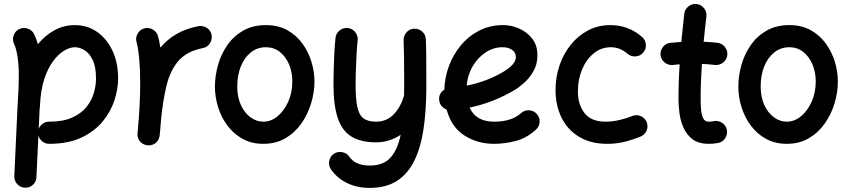

<svg xmlns="http://www.w3.org/2000/svg" viewBox="-20 -669 4231 957"><path d="M104 266.6Q81.1 265.6 65.7 248.5Q50.3 231.4 51.3 209L66.9 -127Q69.8 -174.8 71.8 -216.3Q73.7 -257.8 73.7 -294.4Q73.7 -343.8 67.4 -386Q61 -428.2 50.3 -449.7Q40.5 -469.7 47.9 -491.9Q55.2 -514.2 75.7 -523.9Q95.7 -533.7 117.9 -526.4Q140.1 -519 149.9 -499Q161.1 -476.1 168.9 -448.7Q206.1 -494.1 252.9 -519Q299.8 -543.9 353 -543.9Q415 -543.9 463.6 -510.3Q512.2 -476.6 540.5 -416.5Q568.8 -356.4 568.8 -277.3Q568.8 -226.1 550.5 -169.4Q532.2 -112.8 491.7 -63.5Q451.2 -14.2 385.5 16.8Q319.8 47.9 225.1 47.9Q206.1 47.9 191.2 36.1Q176.3 24.4 171.4 6.8L161.6 213.9Q161.1 236.8 144 252.2Q127 267.6 104 266.6ZM177.2 -120.1 172.9 -26.4Q178.7 -42.5 193.1 -52.5Q207.5 -62.5 225.1 -62.5Q293.5 -62.5 338.6 -82.5Q383.8 -102.5 410.2 -134.8Q436.5 -167 447.5 -204.6Q458.5 -242.2 458.5 -277.3Q458.5 -336.4 441.9 -370.4Q425.3 -404.3 401.1 -418.9Q377 -433.6 353 -433.6Q329.6 -433.6 301 -417.2Q272.5 -400.9 245.8 -365.7Q219.2 -330.6 200.7 -274.7Q182.1 -218.8 179.2 -139.6Q179.2 -134.3 177.7 -128.9Q177.7 -124 177.2 -120.1Z M715.3 55.2Q708 54.7 701.2 51.8Q700.7 51.8 700.2 51.8Q699.7 51.3 699.2 51.3Q672.4 40 666.5 12.2Q666.5 11.7 666.5 11.2Q666 10.7 666 10.3Q664.6 2.4 665.5 -5.4Q665.5 -7.8 666 -9.8Q667.5 -25.9 668.7 -42Q669.9 -58.1 671.4 -74.7Q674.8 -117.2 676.8 -165Q678.7 -212.9 678.7 -259.8Q678.7 -321.8 673.8 -376.2Q668.9 -430.7 660.6 -458.5Q654.3 -480 665.5 -500.5Q676.8 -521 698.2 -527.3Q719.7 -533.7 740.2 -522.7Q760.7 -511.7 767.1 -490.2Q774.4 -464.8 779.3 -431.6Q811.5 -470.7 857.9 -498.3Q904.3 -525.9 969.2 -538.6Q991.7 -542.5 1011.2 -529.8Q1030.8 -517.1 1034.7 -494.6Q1038.6 -472.2 1025.9 -452.6Q1013.2 -433.1 990.7 -429.2Q913.1 -414.1 871.6 -367.9Q830.1 -321.8 811.3 -247.3Q792.5 -172.9 782.7 -72.3Q779.8 -30.3 775.9 5.4Q775.4 12.7 772.5 19.5Q772.5 20 772.5 20.5Q772 21 772 21.5Q760.7 48.3 732.9 54.2Q732.4 54.2 731.9 54.2Q731.4 54.7 731 54.7Q723.1 56.2 715.3 55.2Z M1305.7 -543.9Q1366.7 -543.9 1412.1 -518.6Q1457.5 -493.2 1487.5 -451.7Q1517.6 -410.2 1532.5 -360.6Q1547.4 -311 1547.4 -262.7Q1547.4 -209.5 1531 -154.8Q1514.6 -100.1 1482.7 -54.2Q1450.7 -8.3 1403.1 19.8Q1355.5 47.9 1292.5 47.9Q1234.4 47.9 1189.5 23.2Q1144.5 -1.5 1113.8 -42.7Q1083 -84 1067.1 -134.8Q1051.3 -185.5 1051.3 -237.3Q1051.3 -290 1066.4 -344.2Q1081.5 -398.4 1112.8 -443.6Q1144 -488.8 1192.1 -516.4Q1240.2 -543.9 1305.7 -543.9ZM1305.7 -433.6Q1262.7 -433.6 1230.5 -408Q1198.2 -382.3 1180.4 -338.1Q1162.6 -293.9 1162.6 -237.3Q1162.6 -185.5 1180.4 -146.2Q1198.2 -106.9 1228 -84.7Q1257.8 -62.5 1292.5 -62.5Q1331.1 -62.5 1363.8 -89.6Q1396.5 -116.7 1416.7 -162.1Q1437 -207.5 1437 -262.7Q1437 -310.5 1420.2 -349.4Q1403.3 -388.2 1373.8 -410.9Q1344.2 -433.6 1305.7 -433.6Z M1713.4 -529.3Q1735.8 -527.3 1750.5 -509Q1765.1 -490.7 1762.7 -467.8Q1759.3 -437 1757.1 -396.5Q1754.9 -356 1753.7 -316.7Q1752.4 -277.3 1752.4 -248.5Q1752.4 -178.7 1760.7 -137.9Q1769 -97.2 1791 -79.8Q1813 -62.5 1854 -62.5Q1906.7 -62.5 1941.7 -98.4Q1976.6 -134.3 1994.1 -192.4Q1994.1 -210 1994.4 -228.5Q1994.6 -247.1 1994.6 -266.6Q1994.6 -331.5 1993.9 -384.3Q1993.2 -437 1991.7 -468.3Q1991.2 -491.2 2006.6 -508.3Q2022 -525.4 2044.9 -525.9Q2067.9 -526.9 2085 -511.2Q2102.1 -495.6 2102.5 -472.7Q2104 -440.9 2104.5 -387.5Q2105 -334 2105 -237.3Q2105 -122.6 2091.6 -29.5Q2078.1 63.5 2046.1 129.9Q2014.2 196.3 1959.5 231.9Q1904.8 267.6 1822.8 267.6Q1759.3 267.6 1709.5 243.2Q1659.7 218.8 1629.4 174.8Q1616.7 156.2 1621.1 133.1Q1625.5 109.9 1644 97.7Q1662.6 85 1685.8 89.4Q1709 93.8 1721.2 112.3Q1752 156.2 1822.8 156.2Q1890.1 156.2 1925.8 117.4Q1961.4 78.6 1977.1 2.9Q1950.7 20.5 1919.9 30.5Q1889.2 40.5 1854 40.5Q1778.3 40.5 1731.4 11.5Q1684.6 -17.6 1663.3 -81.3Q1642.1 -145 1642.1 -248.5Q1642.1 -282.2 1643.3 -324.7Q1644.5 -367.2 1646.7 -408.7Q1648.9 -450.2 1652.3 -480.5Q1654.8 -502.9 1672.9 -517.3Q1690.9 -531.7 1713.4 -529.3Z M2651.4 -22.9Q2605 19.5 2550.3 33.7Q2495.6 47.9 2442.9 47.9Q2360.4 47.9 2295.2 6.6Q2230 -34.7 2206.1 -123Q2190.9 -128.4 2180.4 -141.6Q2169.9 -154.8 2168.9 -171.9Q2167 -204.6 2194.8 -222.2Q2196.3 -281.7 2217.3 -338.9Q2238.3 -396 2276.6 -442.4Q2314.9 -488.8 2368.4 -516.4Q2421.9 -543.9 2488.3 -543.9Q2526.9 -543.9 2566.2 -527.3Q2605.5 -510.7 2632.1 -477.3Q2658.7 -443.8 2658.7 -393.1Q2658.7 -348.1 2638.7 -313.7Q2618.7 -279.3 2592.5 -256.1Q2566.4 -232.9 2548.3 -222.2Q2439.5 -157.2 2320.8 -132.8Q2352.1 -62.5 2442.9 -62.5Q2529.8 -62.5 2577.1 -105Q2594.2 -120.6 2617.2 -119.4Q2640.1 -118.2 2655.3 -101.1Q2670.9 -84.5 2669.7 -61.3Q2668.5 -38.1 2651.4 -22.9ZM2485.4 -433.6Q2439.9 -433.6 2400.9 -408Q2361.8 -382.3 2336.2 -338.9Q2310.5 -295.4 2306.2 -242.2Q2355.5 -252 2401.1 -269Q2446.8 -286.1 2487.3 -310.1Q2551.3 -348.1 2551.3 -384.3Q2551.3 -407.2 2532.5 -420.4Q2513.7 -433.6 2485.4 -433.6Z M3186 -406.7Q3171.4 -389.6 3148.2 -387.9Q3125 -386.2 3107.9 -400.9Q3070.3 -433.6 3024.9 -433.6Q2976.1 -433.6 2939 -402.8Q2901.9 -372.1 2881.1 -322.3Q2860.4 -272.5 2860.4 -214.4Q2860.4 -147.9 2893.6 -105.2Q2926.8 -62.5 2998.5 -62.5Q3032.2 -62.5 3068.6 -71Q3105 -79.6 3135.7 -92.3Q3157.7 -99.1 3178.2 -88.1Q3198.7 -77.1 3205.1 -55.2Q3211.4 -33.2 3200.4 -13.2Q3189.5 6.8 3168 13.7Q3125.5 30.3 3087.2 39.1Q3048.8 47.9 3007.3 47.9Q2924.3 47.9 2866.5 12.9Q2808.6 -22 2778.8 -82.8Q2749 -143.6 2749 -220.7Q2749 -284.7 2768.8 -342.8Q2788.6 -400.9 2825 -446Q2861.3 -491.2 2911.4 -517.6Q2961.4 -543.9 3022 -543.9Q3067.9 -543.9 3107.7 -528.8Q3147.5 -513.7 3180.2 -484.9Q3197.3 -470.2 3199.2 -447Q3201.2 -423.8 3186 -406.7Z M3605 -393.6Q3602.1 -371.1 3583.7 -356.9Q3565.4 -342.8 3543 -345.2Q3512.7 -349.1 3478.5 -350.6Q3475.6 -306.6 3473.9 -262.2Q3472.2 -217.8 3472.2 -173.3Q3472.2 -146 3474.6 -120.4Q3477.1 -94.7 3485.6 -78.6Q3494.1 -62.5 3512.2 -62.5Q3523.9 -62.5 3538.6 -65.4Q3561 -69.3 3580.1 -56.2Q3599.1 -43 3603 -21Q3606.9 1.5 3594 20.8Q3581.1 40 3558.6 43.9Q3546.4 45.9 3534.7 46.9Q3522.9 47.9 3512.2 47.9Q3461.4 47.9 3431.4 24.7Q3401.4 1.5 3386.2 -33.9Q3371.1 -69.3 3366.5 -106.9Q3361.8 -144.5 3361.8 -173.3Q3361.8 -217.8 3363.3 -261.5Q3364.7 -305.2 3367.7 -348.6Q3350.6 -347.2 3334.5 -345.2Q3312 -342.8 3293.7 -356.9Q3275.4 -371.1 3272.5 -393.6Q3270 -416.5 3284.2 -434.6Q3298.3 -452.6 3320.8 -455.6Q3348.1 -458.5 3376 -460Q3379.4 -495.1 3383.1 -530.3Q3386.7 -565.4 3390.6 -600.1Q3393.6 -623 3411.6 -637.2Q3429.7 -651.4 3452.1 -648.9Q3475.1 -646 3489.3 -627.9Q3503.4 -609.9 3501 -587.4Q3497.1 -555.7 3493.7 -524.2Q3490.2 -492.7 3487.3 -460.9Q3523.9 -459.5 3557.1 -455.6Q3579.6 -452.6 3593.8 -434.3Q3607.9 -416 3605 -393.6Z M3914.6 -543.9Q3975.6 -543.9 4021 -518.6Q4066.4 -493.2 4096.4 -451.7Q4126.5 -410.2 4141.4 -360.6Q4156.2 -311 4156.2 -262.7Q4156.2 -209.5 4139.9 -154.8Q4123.5 -100.1 4091.6 -54.2Q4059.6 -8.3 4012 19.8Q3964.4 47.9 3901.4 47.9Q3843.3 47.9 3798.3 23.2Q3753.4 -1.5 3722.7 -42.7Q3691.9 -84 3676 -134.8Q3660.2 -185.5 3660.2 -237.3Q3660.2 -290 3675.3 -344.2Q3690.4 -398.4 3721.7 -443.6Q3752.9 -488.8 3801 -516.4Q3849.1 -543.9 3914.6 -543.9ZM3914.6 -433.6Q3871.6 -433.6 3839.4 -408Q3807.1 -382.3 3789.3 -338.1Q3771.5 -293.9 3771.5 -237.3Q3771.5 -185.5 3789.3 -146.2Q3807.1 -106.9 3836.9 -84.7Q3866.7 -62.5 3901.4 -62.5Q3939.9 -62.5 3972.7 -89.6Q4005.4 -116.7 4025.6 -162.1Q4045.9 -207.5 4045.9 -262.7Q4045.9 -310.5 4029.1 -349.4Q4012.2 -388.2 3982.7 -410.9Q3953.1 -433.6 3914.6 -433.6Z"/></svg>

Font: Mikhak-DS2-FD SemiBold
Style: Regular
Weight: 600
Designer: Amin Abedi
Version: Version 3.2